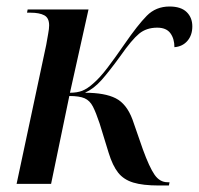

<svg xmlns="http://www.w3.org/2000/svg" viewBox="-20 -565 611 590"><path d="M468 5Q419 5 389.5 -4Q360 -13 343 -34.5Q326 -56 314 -95L286 -186Q275 -219 265.5 -237.5Q256 -256 240 -263Q224 -270 193 -270L137 0H31L122 -427Q125 -445 128 -461Q131 -477 131 -487Q131 -510 116 -518Q101 -526 74 -526H63L65 -536H252L195 -280Q217 -280 232.5 -286Q248 -292 266 -308Q287 -326 310.5 -357Q334 -388 363 -430Q403 -488 431 -516.5Q459 -545 501 -545Q536 -545 553.5 -528Q571 -511 571 -484Q571 -457 556 -439.5Q541 -422 516 -420Q516 -446 503.5 -463Q491 -480 463 -480Q430 -480 407.5 -461.5Q385 -443 350 -393Q316 -346 292 -319Q268 -292 241 -280Q302 -280 335.5 -263Q369 -246 387 -198L419 -106Q439 -51 455 -28Q471 -5 495 -5H501L499 5Z"/></svg>

Font: Noto Serif Display SemiCondensed Medium
Style: Italic
Weight: 500
Width: 4
Italic angle: -12°
Designer: Monotype Design Team
Foundry: Monotype Imaging Inc.
Version: Version 2.009